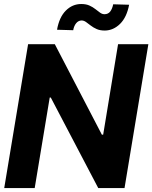

<svg xmlns="http://www.w3.org/2000/svg" viewBox="-20 -951 770 971"><path d="M730.3 -727.5 609.8 0H476.8L236.9 -457.6H231.4L155.5 0H1.4L122.1 -727.5H257.2L495.1 -270.1H501.8L577.1 -727.5ZM510.2 -796.5Q486 -796.5 468.8 -804.1Q451.7 -811.7 438.8 -821.8Q426 -831.9 414.9 -839.7Q403.9 -847.5 392.6 -847.5Q376.3 -847.2 365.1 -833.5Q354 -819.8 350.2 -798.2L268.4 -800.6Q279.6 -864.1 312.9 -897.4Q346.2 -930.7 390.8 -930.7Q415.5 -930.7 432.5 -922.9Q449.5 -915.2 462.3 -905Q475.1 -894.8 486 -887Q496.9 -879.1 509 -879.1Q527 -879.4 537.3 -892.6Q547.7 -905.9 552.5 -929.3L633 -927Q621.1 -863.9 587.4 -830.5Q553.6 -797.1 510.2 -796.5Z"/></svg>

Font: Inter Tight
Style: Italic
Weight: 400
Italic angle: -9.39999°
Designer: Rasmus Andersson
Foundry: rsms
Version: Version 3.002